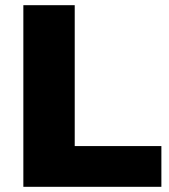

<svg xmlns="http://www.w3.org/2000/svg" viewBox="-20 -720 650 740"><path d="M70 -700H268V-157H602V0H70Z"/></svg>

Font: Idrija
Style: Regular
Weight: 800
Designer: Julieta Ulanovsky
Foundry: Julieta Ulanovsky
Version: Version 7.200